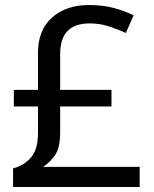

<svg xmlns="http://www.w3.org/2000/svg" viewBox="-20 -743 612 763"><path d="M334 -723Q389 -723 433 -711Q477 -699 511 -682L480 -612Q450 -626 413.5 -638Q377 -650 336 -650Q279 -650 249 -620.5Q219 -591 219 -525V-386H423V-320H219V-216Q219 -155 198 -125.5Q177 -96 151 -80H535V0H32V-74Q75 -85 103 -117Q131 -149 131 -215V-320H35V-386H131V-534Q131 -623 186.5 -673Q242 -723 334 -723Z"/></svg>

Font: Noto Sans Osmanya
Style: Regular
Weight: 400
Designer: Monotype Design Team
Foundry: Monotype Imaging Inc.
Version: Version 2.001; ttfautohint (v1.8.4.7-5d5b)